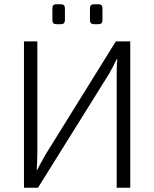

<svg xmlns="http://www.w3.org/2000/svg" viewBox="-20 -885 726 905"><path d="M594 -690V0H530V-531Q530 -550 530.5 -569Q531 -588 533 -606H530Q522 -589 512.5 -571Q503 -553 494 -537L159 0H93V-690H156V-163Q156 -143 155 -123.5Q154 -104 153 -85H156Q164 -102 175 -121Q186 -140 195 -157L526 -690ZM444 -865Q463 -865 463 -846V-790Q463 -771 444 -771H423Q404 -771 404 -790V-846Q404 -865 423 -865ZM267 -865Q286 -865 286 -846V-790Q286 -771 267 -771H245Q227 -771 227 -790V-846Q227 -865 245 -865Z"/></svg>

Font: Exo 2 Light
Style: Regular
Weight: 300
Designer: Natanael Gama
Foundry: Natanael Gama
Version: Version 2.010